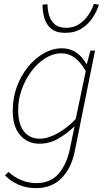

<svg xmlns="http://www.w3.org/2000/svg" viewBox="-20 -740 558 994"><path d="M166 234Q117 234 76 216Q35 198 6 168L24 150Q50 175 88 191.5Q126 208 168 208Q242 208 284 158.5Q326 109 342 30L366 -86Q324 -46 279.5 -21Q235 4 184 4Q123 4 84.5 -40Q46 -84 46 -166Q46 -233 67.5 -291.5Q89 -350 125.5 -394.5Q162 -439 207.5 -464.5Q253 -490 300 -490Q343 -490 375 -468Q407 -446 426 -410H430L448 -478H472L366 48Q348 133 297.5 183.5Q247 234 166 234ZM186 -22Q228 -22 278.5 -50Q329 -78 372 -124L424 -372Q395 -422 364.5 -443Q334 -464 298 -464Q255 -464 215 -439Q175 -414 143 -371.5Q111 -329 92.5 -277Q74 -225 74 -172Q74 -97 104 -59.5Q134 -22 186 -22ZM318 -570Q269 -570 243.5 -592.5Q218 -615 209 -649Q200 -683 200 -716L226 -718Q226 -688 234.5 -660Q243 -632 264 -614Q285 -596 324 -596Q361 -596 389.5 -615Q418 -634 437.5 -662.5Q457 -691 466 -720L492 -716Q483 -685 461.5 -651Q440 -617 404.5 -593.5Q369 -570 318 -570Z"/></svg>

Font: Source Sans 3 ExtraLight ExtraLight
Style: Italic
Weight: 250
Italic angle: -11°
Version: Version 3.052;hotconv 1.1.0;makeotfexe 2.6.0